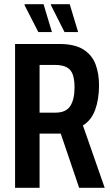

<svg xmlns="http://www.w3.org/2000/svg" viewBox="-20 -897 527 917"><path d="M52 0V-687H262Q337 -687 378.5 -660.5Q420 -634 436.5 -589.5Q453 -545 453 -490Q453 -423 434.5 -372.5Q416 -322 376 -298L480 0H358L270 -259H169V0ZM169 -359H245Q295 -359 315.5 -390.5Q336 -422 336 -479Q336 -517 327.5 -541Q319 -565 298 -576Q277 -587 240 -587H169ZM288 -744 223 -873V-877H313L353 -744ZM163 -744 97 -873 98 -877H188L228 -744Z"/></svg>

Font: Archivo ExtraCondensed SemiBold
Style: Regular
Weight: 600
Width: 2
Designer: Hector Gatti
Foundry: Omnibus-Type
Version: Version 2.001